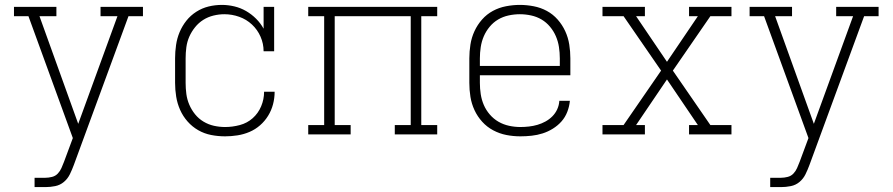

<svg xmlns="http://www.w3.org/2000/svg" viewBox="-20 -548 3640 783"><path d="M121 215V177H165Q178 177 192 173.5Q206 170 215.5 160Q225 150 230.5 137.5Q236 125 241 112L277 15L96 -482H37V-520H210V-482H141L299 -43L459 -482H390V-520H563V-482H504L281 125Q274 144 265 162.5Q256 181 240.5 194Q225 207 205 211Q185 215 165 215Z M898 8Q869 8 841 2.5Q813 -3 788.5 -17Q764 -31 745 -52.5Q726 -74 714.5 -100Q703 -126 698.5 -154Q694 -182 694 -210V-310Q694 -337 698 -364.5Q702 -392 712.5 -417Q723 -442 740 -463.5Q757 -485 780.5 -500Q804 -515 830.5 -521.5Q857 -528 885 -528Q910 -528 935.5 -522Q961 -516 983.5 -503Q1006 -490 1024.5 -471.5Q1043 -453 1055 -431V-520H1098V-339H1055Q1055 -370 1042.5 -398.5Q1030 -427 1007.5 -448Q985 -469 955.5 -479.5Q926 -490 895 -490Q873 -490 850.5 -484.5Q828 -479 809 -467Q790 -455 775.5 -437Q761 -419 752 -398.5Q743 -378 740 -355.5Q737 -333 737 -310V-210Q737 -187 740 -164.5Q743 -142 752 -121Q761 -100 775.5 -82Q790 -64 810 -52Q830 -40 852.5 -35Q875 -30 898 -30Q928 -30 958 -38Q988 -46 1010.5 -66Q1033 -86 1045 -114.5Q1057 -143 1057 -174H1100Q1100 -148 1093.5 -123Q1087 -98 1073.5 -76Q1060 -54 1040.5 -37Q1021 -20 997.5 -10Q974 0 948.5 4Q923 8 898 8Z M1237 0V-38H1302V-482H1237V-520H1763V-482H1698V-38H1763V0H1590V-38H1655V-482H1345V-38H1410V0Z M2102 8Q2073 8 2045 2.5Q2017 -3 1991.5 -16.5Q1966 -30 1946.5 -51.5Q1927 -73 1915 -99Q1903 -125 1898.5 -153Q1894 -181 1894 -210V-310Q1894 -338 1898.5 -366.5Q1903 -395 1915 -421Q1927 -447 1946 -468.5Q1965 -490 1990 -503.5Q2015 -517 2043.5 -522.5Q2072 -528 2100 -528Q2128 -528 2156.5 -522.5Q2185 -517 2210 -503.5Q2235 -490 2254 -468.5Q2273 -447 2285 -421Q2297 -395 2301.5 -366.5Q2306 -338 2306 -310V-241H1937V-210Q1937 -187 1940.5 -164Q1944 -141 1953 -120Q1962 -99 1977.5 -81Q1993 -63 2013 -51.5Q2033 -40 2056 -35Q2079 -30 2102 -30Q2119 -30 2137 -32Q2155 -34 2172 -39Q2189 -44 2204.5 -52.5Q2220 -61 2232.5 -73.5Q2245 -86 2252.5 -102.5Q2260 -119 2261 -137H2304Q2302 -114 2293.5 -92Q2285 -70 2270 -53Q2255 -36 2235 -23.5Q2215 -11 2193 -4Q2171 3 2148 5.5Q2125 8 2102 8ZM1937 -279H2263V-310Q2263 -333 2259.5 -356Q2256 -379 2247 -400Q2238 -421 2223 -439Q2208 -457 2188.5 -468.5Q2169 -480 2146 -485Q2123 -490 2100 -490Q2077 -490 2054 -485Q2031 -480 2011.5 -468.5Q1992 -457 1977 -439Q1962 -421 1953 -400Q1944 -379 1940.5 -356Q1937 -333 1937 -310Z M2437 0V-38H2523L2676 -260L2523 -482H2437V-520H2610V-482H2574L2700 -296L2826 -482H2790V-520H2963V-482H2877L2724 -260L2877 -38H2963V0H2790V-38H2826L2700 -224L2574 -38H2610V0Z M3121 215V177H3165Q3178 177 3192 173.5Q3206 170 3215.5 160Q3225 150 3230.5 137.5Q3236 125 3241 112L3277 15L3096 -482H3037V-520H3210V-482H3141L3299 -43L3459 -482H3390V-520H3563V-482H3504L3281 125Q3274 144 3265 162.5Q3256 181 3240.5 194Q3225 207 3205 211Q3185 215 3165 215Z"/></svg>

Font: Iosevka Etoile Extralight
Style: Regular
Weight: 200
Designer: Belleve Invis
Foundry: Belleve Invis
Version: Version 22.1.2; ttfautohint (v1.8.4)